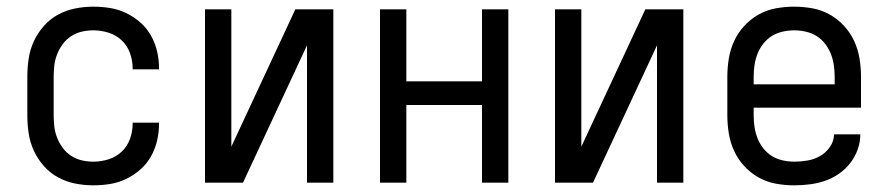

<svg xmlns="http://www.w3.org/2000/svg" viewBox="-20 -548 2665 576"><path d="M260 8Q232 8 205 2.5Q178 -3 154 -16Q130 -29 111.5 -50Q93 -71 81.5 -96Q70 -121 66 -148Q62 -175 62 -202V-318Q62 -345 66 -372Q70 -399 81.5 -424Q93 -449 111.5 -470Q130 -491 154 -504Q178 -517 205 -522.5Q232 -528 260 -528Q285 -528 310 -524Q335 -520 358 -509Q381 -498 400.5 -481Q420 -464 432.5 -442Q445 -420 451 -395Q457 -370 457 -345V-340H378V-343Q378 -366 370 -388.5Q362 -411 345 -427Q328 -443 305.5 -450Q283 -457 260 -457Q242 -457 225 -453Q208 -449 193.5 -439.5Q179 -430 168.5 -416Q158 -402 151.5 -385.5Q145 -369 143 -352Q141 -335 141 -318V-202Q141 -185 143 -168Q145 -151 151.5 -134.5Q158 -118 168.5 -104Q179 -90 193.5 -80.5Q208 -71 225 -67Q242 -63 260 -63Q283 -63 305.5 -70Q328 -77 345 -93Q362 -109 370 -131.5Q378 -154 378 -177V-180H457V-175Q457 -150 451 -125Q445 -100 432.5 -78Q420 -56 400.5 -39Q381 -22 358 -11Q335 0 310 4Q285 8 260 8Z M595 0V-520H674V-108L866 -520H980V0H901V-412L709 0Z M1120 0V-520H1199V-304H1426V-520H1505V0H1426V-233H1199V0Z M1645 0V-520H1724V-108L1916 -520H2030V0H1951V-412L1759 0Z M2363 8Q2335 8 2307.5 3Q2280 -2 2256 -15.5Q2232 -29 2213 -49.5Q2194 -70 2182.5 -95Q2171 -120 2166.5 -147.5Q2162 -175 2162 -202V-318Q2162 -345 2166.5 -372.5Q2171 -400 2182.5 -425Q2194 -450 2213 -470.5Q2232 -491 2256 -504.5Q2280 -518 2307.5 -523Q2335 -528 2362 -528Q2390 -528 2417.5 -523Q2445 -518 2469 -504.5Q2493 -491 2512 -470.5Q2531 -450 2542.5 -425Q2554 -400 2558.5 -372.5Q2563 -345 2563 -318V-225H2241V-202Q2241 -185 2243.5 -167.5Q2246 -150 2252.5 -133.5Q2259 -117 2270 -103Q2281 -89 2295.5 -80Q2310 -71 2327.5 -67Q2345 -63 2363 -63Q2383 -63 2403 -66.5Q2423 -70 2440.5 -80Q2458 -90 2470 -107.5Q2482 -125 2482 -145H2561Q2561 -122 2553 -99.5Q2545 -77 2530.5 -58.5Q2516 -40 2496.5 -26.5Q2477 -13 2455 -5.5Q2433 2 2409.5 5Q2386 8 2363 8ZM2241 -295H2484V-318Q2484 -335 2481.5 -352.5Q2479 -370 2472.5 -386.5Q2466 -403 2455 -417Q2444 -431 2429.5 -440Q2415 -449 2397.5 -453Q2380 -457 2363 -457Q2345 -457 2327.5 -453Q2310 -449 2295.5 -440Q2281 -431 2270 -417Q2259 -403 2252.5 -386.5Q2246 -370 2243.5 -352.5Q2241 -335 2241 -318Z"/></svg>

Font: Iosevka Pride
Style: Regular
Weight: 400
Monospace: yes
Designer: Belleve Invis
Foundry: Belleve Invis
Version: Version 30.3.1; ttfautohint (v1.8.4)